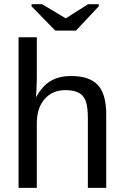

<svg xmlns="http://www.w3.org/2000/svg" viewBox="-20 -904 596 924"><path d="M154.8 -438Q183.1 -489.7 222.9 -513.9Q262.7 -538.1 323.7 -538.1Q409.7 -538.1 450.4 -495.4Q491.2 -452.6 491.2 -352.1V0H402.8V-335Q402.8 -390.6 392.6 -417.7Q382.3 -444.8 358.9 -457.5Q335.4 -470.2 293.9 -470.2Q231.9 -470.2 194.6 -427.2Q157.2 -384.3 157.2 -311.5V0H69.3V-724.6H157.2V-536.1Q157.2 -506.3 155.5 -474.6Q153.8 -442.9 153.3 -438ZM345.7 -756.8H246.1L131.8 -873.5V-883.8H182.6L295.9 -815.9H296.9L403.8 -883.8H455.1V-873.5Z"/></svg>

Font: Arial
Style: Regular
Weight: 400
Designer: Steve Matteson
Foundry: Ascender Corporation
Version: Version 2.00.3